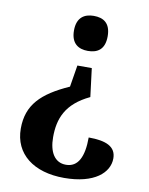

<svg xmlns="http://www.w3.org/2000/svg" viewBox="-83 -601 662 853"><g transform="rotate(10 248.0 -174.0)"><path d="M271 -540C230 -540 195 -521 195 -461C195 -401 230 -382 271 -382C314 -382 347 -401 347 -461C347 -521 314 -540 271 -540ZM318 -182 302 -310H237L221 -212C98 -157 38 -98 38 9C38 124 128 192 265 192C402 192 466 133 466 69C466 15 420 -4 342 -4C342 83 318 133 263 133C212 133 186 89 186 22C186 -61 212 -132 318 -182Z"/></g></svg>

Font: Noto Serif Ethiopic SemiCondensed
Style: Bold
Weight: 700
Width: 4
Designer: Monotype Design Team
Foundry: Monotype Imaging Inc.
Version: Version 2.102